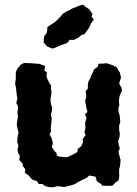

<svg xmlns="http://www.w3.org/2000/svg" viewBox="-20 -776 582 814"><path d="M207 18 188 17 171 13 160 4H144L137 -8L118 -14L108 -24L102 -32L85 -43L88 -57L77 -72L76 -82L62 -97L64 -116L57 -127L54 -143L58 -157L53 -174L55 -199L59 -213L55 -228L51 -248L54 -269L56 -281L54 -298L56 -314V-327L49 -339L54 -358L51 -374L49 -392L48 -405L44 -419L47 -444V-469L52 -482L61 -494L68 -502L82 -509L111 -508L124 -507L137 -506L148 -505L171 -496L168 -477L179 -469L177 -452L182 -438L188 -427L197 -412L196 -400L198 -386L197 -372L194 -358L195 -339L201 -320L200 -305L196 -291L199 -274L198 -257L195 -233L197 -219L190 -207L199 -190L204 -169L200 -152L210 -137L220 -126L221 -116L232 -112L263 -109L279 -116L299 -126L308 -132L310 -145L324 -156L332 -173L330 -186L343 -203L338 -215L342 -232L341 -257L347 -276L340 -291L351 -302L346 -319L344 -332L341 -348L346 -367L343 -389L353 -402L352 -412L355 -431L363 -444L365 -453L372 -466L378 -481L394 -493L398 -506H413L431 -508L448 -503L463 -497L475 -491L481 -479L488 -469L493 -447L485 -422L495 -404L497 -392L489 -375L486 -363L484 -348L486 -330L482 -318L483 -299L487 -289L489 -270L490 -258L485 -244V-226L488 -209L486 -191L481 -179L484 -160L488 -146L482 -135L486 -116L491 -99L490 -80L488 -68L485 -58V-41L486 -30L483 -12L468 -1L457 11L444 12L412 11L410 5L391 -7L385 -27L359 -32L346 -21L326 -12L311 -4L298 4L285 9L268 13L252 17L224 13ZM202 -570 180 -579 165 -596 166 -612 168 -624 177 -634 180 -646 181 -662 197 -672 215 -684 229 -698 235 -704 247 -718 263 -728 277 -734 284 -739 300 -745 316 -752 332 -756 346 -745 359 -736 372 -717 368 -705 378 -693 372 -685 366 -677 359 -660 348 -645 339 -632 323 -626 315 -618 294 -607H275L265 -594L237 -584L215 -574Z"/></svg>

Font: Winky Rough SemiBold
Style: Regular
Weight: 600
Designer: Simon Atzbach
Foundry: typofactur
Version: Version 1.206; ttfautohint (v1.8.4.7-5d5b)